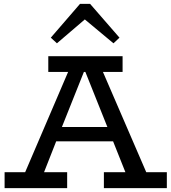

<svg xmlns="http://www.w3.org/2000/svg" viewBox="-20 -978 891 998"><path d="M420.9 -877 275.9 -752.9 244.1 -782.2 396 -958H448.2L601.1 -782.2L569.8 -752.9ZM740.2 -83H847.2V0H520V-83H631.8L567.9 -243.2H272L209 -83H329.1V0H3.9V-83H110.8L334 -604H231V-686H617.2V-604H515.1ZM301.8 -317.9H538.1L423.8 -604H416Z"/></svg>

Font: BioRhyme
Style: Regular
Weight: 400
Designer: Aoife Mooney
Foundry: Aoife Mooney Type
Version: Version 1.500;PS 001.500;hotconv 1.0.88;makeotf.lib2.5.64775